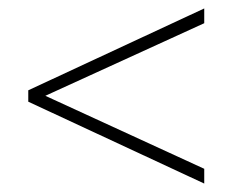

<svg xmlns="http://www.w3.org/2000/svg" viewBox="-20 -458 584 455"><path d="M464 -23 47 -217V-244L464 -438V-403L70 -223V-239L464 -58Z"/></svg>

Font: Ysabeau Infant ExtraLight
Style: Italic
Weight: 250
Italic angle: -12°
Designer: Christian Thalmann (Catharsis Fonts)
Version: Version 2.001;gftools[0.9.30]; featfreeze: ss01,ss02,lnum